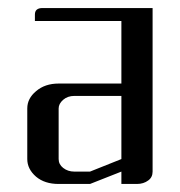

<svg xmlns="http://www.w3.org/2000/svg" viewBox="-20 -458 448 478"><path d="M47.9 -62V-188Q47.9 -212.9 69.8 -231Q91.8 -250 126 -250H282.2V-405.8H66.9V-421.9Q66.9 -438 85.9 -438H359.9V-30.8Q359.9 -16.6 349.1 -8.8Q337.4 0 320.8 0H282.2V-30.8L204.1 0H126Q91.3 0 69.8 -18.1Q47.9 -37.1 47.9 -62ZM126 -62Q126 -48.8 137.2 -40Q148.9 -30.8 165 -30.8H204.1L282.2 -62V-219.2H165Q148.4 -219.2 137.2 -209.5Q126 -199.7 126 -188Z"/></svg>

Font: Hhenum
Style: Regular
Weight: 400
Designer: T. Christopher White
Version: Version 1.0